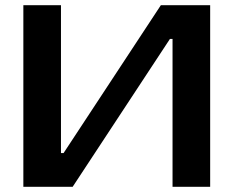

<svg xmlns="http://www.w3.org/2000/svg" viewBox="-20 -720 900 740"><path d="M645 0V-570H635L260 0H70V-700H215V-130H225L600 -700H790V0Z"/></svg>

Font: Prosto One
Style: Regular
Weight: 400
Designer: Pavel Emelyanov and Jovanny lemonad
Foundry: Pavel Emelyanov and Jovanny Lemonad
Version: Version 1.001